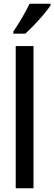

<svg xmlns="http://www.w3.org/2000/svg" viewBox="-20 -1006 290 1026"><path d="M159 0H64V-760H159ZM250 -977Q237 -957 213 -928.5Q189 -900 162.5 -872.5Q136 -845 115 -826H51V-837Q105 -917 138 -986H250Z"/></svg>

Font: Noto Sans Gujarati UI ExtraCondensed Medium
Style: Regular
Weight: 500
Width: 2
Designer: Jelle Bosma - Monotype Design Team, Universal Thirst
Foundry: Monotype Imaging Inc.
Version: Version 2.106; ttfautohint (v1.8.4.7-5d5b)